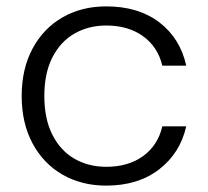

<svg xmlns="http://www.w3.org/2000/svg" viewBox="-20 -574 653 602"><path d="M48 -273Q48 -358 82 -421.5Q116 -485 176 -519.5Q236 -554 313 -554Q414 -554 479.5 -504Q545 -454 564 -368H489Q475 -427 428.5 -460.5Q382 -494 313 -494Q258 -494 214 -469Q170 -444 144.5 -394.5Q119 -345 119 -273Q119 -201 144.5 -151Q170 -101 214 -76Q258 -51 313 -51Q382 -51 428.5 -84.5Q475 -118 489 -178H564Q545 -94 479 -43Q413 8 313 8Q236 8 176 -26.5Q116 -61 82 -124.5Q48 -188 48 -273Z"/></svg>

Font: Fz Poppins Light
Style: Regular
Weight: 300
Designer: Ninad Kale (Devanagari), Jonny Pinhorn (Latin)
Foundry: Indian Type Foundry
Version: Vit hóa bi Vntype.Com & FontZin.Com